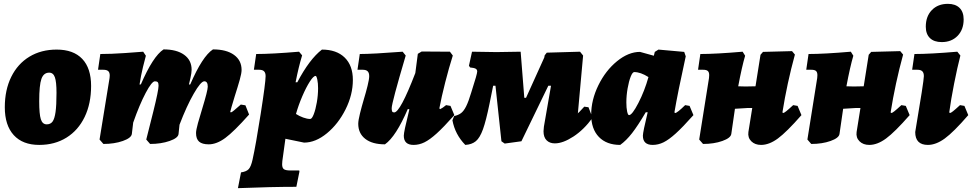

<svg xmlns="http://www.w3.org/2000/svg" viewBox="-20 -742 5058 999"><path d="M5 -184Q5 -274 38.5 -342Q72 -410 133 -447Q194 -484 275 -484Q362 -484 408 -435.5Q454 -387 454 -295Q454 -203 420.5 -133.5Q387 -64 326 -26Q265 12 184 12Q98 12 51.5 -39Q5 -90 5 -184ZM274 -259Q274 -316 265.5 -340Q257 -364 236 -364Q207 -364 195.5 -331.5Q184 -299 184 -215Q184 -148 192.5 -121.5Q201 -95 223 -95Q243 -95 253.5 -109.5Q264 -124 269 -159Q274 -194 274 -259Z M1233 -198 1257 -194 1276 -146Q1197 -57 1152 -24Q1107 9 1066 9Q1032 9 1016 -5Q1000 -19 1000 -50Q1000 -65 1010 -101.5Q1020 -138 1032 -176Q1061 -271 1061 -291Q1061 -319 1043 -319Q1025 -319 988 -254.5Q951 -190 914 -93L909 -45Q907 -24 862.5 -8.5Q818 7 761 7L741 -16Q751 -54 778 -163Q805 -272 805 -296Q805 -309 801 -314Q797 -319 786 -319Q770 -319 738 -258.5Q706 -198 673 -104L666 -45Q663 -24 619 -8.5Q575 7 518 7L498 -16L550 -336Q551 -341 551 -349Q551 -365 543 -372Q535 -379 518 -379H490L502 -461Q558 -461 630.5 -466Q703 -471 725 -473L739 -452Q735 -439 724 -393.5Q713 -348 706 -302L713 -303Q776 -449 831 -485Q899 -485 938 -457Q977 -429 977 -379Q977 -363 971 -336.5Q965 -310 963 -302L970 -303Q1033 -449 1088 -485Q1158 -485 1197.5 -456.5Q1237 -428 1237 -378Q1237 -361 1227.5 -327Q1218 -293 1201 -240Q1180 -171 1178 -160L1181 -157Q1185 -157 1197 -167Q1209 -177 1233 -198Z M1294 89Q1311 13 1336.5 -150Q1362 -313 1362 -346Q1362 -363 1354 -371Q1346 -379 1329 -379H1301L1313 -461Q1394 -461 1536 -473L1552 -454Q1533 -391 1518 -314H1527Q1590 -434 1655 -484Q1731 -484 1773.5 -442.5Q1816 -401 1816 -326Q1816 -249 1778 -173Q1740 -97 1681 -48.5Q1622 0 1562 0L1465 -20L1449 96Q1448 102 1448 113Q1448 132 1457.5 138.5Q1467 145 1491 145H1537L1538 151L1522 230Q1393 230 1218 237L1234 155Q1262 151 1274 138Q1286 125 1294 89ZM1520 -149Q1537 -138 1557.5 -130.5Q1578 -123 1594 -123Q1603 -123 1612.5 -147.5Q1622 -172 1628.5 -209.5Q1635 -247 1635 -283Q1635 -309 1631 -328Q1627 -347 1622 -347Q1611 -347 1592 -317.5Q1573 -288 1553 -241.5Q1533 -195 1520 -149Z M2344 -143Q2288 -80 2252 -47.5Q2216 -15 2188.5 -1.5Q2161 12 2132 12Q2081 12 2081 -36Q2081 -46 2087.5 -77Q2094 -108 2110 -173L2102 -175Q2040 -31 1983 9Q1917 9 1880.5 -19.5Q1844 -48 1844 -98Q1844 -115 1853 -151.5Q1862 -188 1873 -225Q1884 -261 1892.5 -295.5Q1901 -330 1901 -346Q1901 -363 1893 -371Q1885 -379 1868 -379H1840L1852 -461Q1919 -461 2075 -473L2091 -453Q2018 -206 2018 -179Q2018 -167 2020.5 -162Q2023 -157 2031 -157Q2062 -157 2141 -362L2154 -462L2174 -474L2321 -473L2336 -453Q2316 -390 2296.5 -313.5Q2277 -237 2266 -178L2270 -174Q2283 -180 2301 -195L2324 -191Z M3063 -129Q3018 -67 2963.5 -31.5Q2909 4 2867 4Q2840 4 2824 -12Q2808 -28 2808 -59Q2808 -65 2810 -83L2847 -296H2833L2693 -7L2606 5L2589 -7L2558 -296H2546L2527 -202Q2509 -114 2493 -69.5Q2477 -25 2456 -7.5Q2435 10 2401 12Q2348 -42 2334 -116L2343 -138Q2365 -143 2379 -153.5Q2393 -164 2405.5 -189Q2418 -214 2432 -261L2456 -339Q2463 -364 2463 -370Q2463 -380 2455 -384.5Q2447 -389 2426 -391L2420 -400L2436 -473Q2522 -471 2563 -471Q2605 -471 2689 -473L2708 -233H2717L2812 -443L2814 -454L2825 -468L2998 -473L3014 -453L2987 -155L2986 -152Q2988 -152 3020 -187L3042 -184Z M3545 -195 3568 -191 3588 -143Q3532 -80 3496 -47.5Q3460 -15 3432.5 -1.5Q3405 12 3376 12Q3325 12 3325 -36Q3325 -54 3350 -158H3340Q3299 -88 3268.5 -49Q3238 -10 3207 12Q3136 12 3096 -29.5Q3056 -71 3056 -145Q3056 -222 3093.5 -298.5Q3131 -375 3190.5 -423.5Q3250 -472 3310 -472L3382 -452L3387 -472L3406 -484L3540 -472L3548 -449Q3506 -258 3489 -157L3493 -154Q3503 -154 3545 -195ZM3354 -341Q3313 -367 3280 -367Q3271 -367 3261.5 -343Q3252 -319 3245.5 -282Q3239 -245 3239 -209Q3239 -181 3243 -162Q3247 -143 3253 -143Q3269 -143 3301.5 -206Q3334 -269 3354 -341Z M4150 -143Q4073 -55 4027.5 -21.5Q3982 12 3940 12Q3908 12 3889 -7Q3870 -26 3874 -55L3894 -180H3869L3804 -176L3785 -45Q3782 -24 3738.5 -8.5Q3695 7 3638 7L3618 -16L3669 -336Q3670 -342 3670 -351Q3670 -366 3663 -372.5Q3656 -379 3639 -379H3612L3624 -461Q3705 -461 3844 -473L3857 -452Q3840 -394 3821 -293Q3834 -292 3859 -292Q3897 -292 3911 -293L3937 -457L3950 -472L4101 -476L4116 -458Q4075 -308 4051 -157L4055 -154Q4059 -154 4070.5 -163Q4082 -172 4107 -195L4130 -191Z M4713 -143Q4636 -55 4590.5 -21.5Q4545 12 4503 12Q4471 12 4452 -7Q4433 -26 4437 -55L4457 -180H4432L4367 -176L4348 -45Q4345 -24 4301.5 -8.5Q4258 7 4201 7L4181 -16L4232 -336Q4233 -342 4233 -351Q4233 -366 4226 -372.5Q4219 -379 4202 -379H4175L4187 -461Q4268 -461 4407 -473L4420 -452Q4403 -394 4384 -293Q4397 -292 4422 -292Q4460 -292 4474 -293L4500 -457L4513 -472L4664 -476L4679 -458Q4638 -308 4614 -157L4618 -154Q4622 -154 4633.5 -163Q4645 -172 4670 -195L4693 -191Z M4975 -195 4998 -191 5018 -143Q4942 -55 4896 -21.5Q4850 12 4808 12Q4742 12 4742 -55Q4787 -321 4787 -346Q4787 -363 4779 -371Q4771 -379 4754 -379H4726L4738 -461Q4819 -461 4961 -473L4977 -453Q4961 -391 4944.5 -307.5Q4928 -224 4919 -157L4923 -154Q4927 -154 4938.5 -163Q4950 -172 4975 -195ZM4797 -603Q4797 -657 4828.5 -689.5Q4860 -722 4912 -722Q4951 -722 4972.5 -701Q4994 -680 4994 -641Q4994 -588 4962.5 -555.5Q4931 -523 4880 -523Q4840 -523 4818.5 -544Q4797 -565 4797 -603Z"/></svg>

Font: Alegreya Black
Style: Italic
Weight: 900
Italic angle: -7°
Designer: Juan Pablo del Peral
Foundry: Huerta Tipografica
Version: Version 2.007; ttfautohint (v1.6)